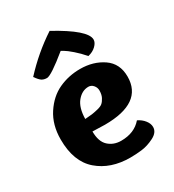

<svg xmlns="http://www.w3.org/2000/svg" viewBox="-177 -820 845 932"><g transform="rotate(-30 246.0 -354.5)"><path d="M281 -485Q355 -485 409 -448Q463 -411 463 -338Q463 -190 251 -190Q232 -190 182 -192Q182 -135 210.5 -109Q239 -83 281 -83Q355 -83 396 -131Q419 -120 433.5 -101.5Q448 -83 448 -64Q448 -34 412.5 -16Q377 2 343.5 6Q310 10 279 10Q169 10 99 -50.5Q29 -111 29 -235Q29 -317 67.5 -375.5Q106 -434 161.5 -459.5Q217 -485 281 -485ZM273 -390Q237 -390 210 -357.5Q183 -325 182 -262Q210 -264 221.5 -265.5Q233 -267 254.5 -272Q276 -277 285.5 -285.5Q295 -294 303 -309.5Q311 -325 311 -348Q311 -364 300 -377Q289 -390 273 -390ZM246 -719Q410 -629 410 -576Q410 -559 392.5 -542Q375 -525 348 -519Q324 -547 298 -569.5Q272 -592 258 -600L244 -608Q145 -527 121 -527Q104 -527 92.5 -534.5Q81 -542 65 -565Q147 -654 246 -719Z"/></g></svg>

Font: Overlock
Style: Black
Weight: 900
Designer: Dario Muhafara
Foundry: Dario Manuel Muhafara
Version: Version 1.001